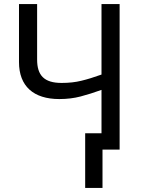

<svg xmlns="http://www.w3.org/2000/svg" viewBox="-20 -734 698 942"><path d="M566.9 -713.9H478V-368.2C441.4 -355 408.2 -344.7 379.4 -337.9C350.6 -330.6 317.9 -327.1 282.2 -327.1C196.3 -327.1 162.1 -364.3 162.1 -441.9V-713.9H73.2V-429.2C73.2 -311.5 144 -248 271 -248C309.1 -248 343.8 -252.4 375.5 -260.7C407.2 -269 441.4 -279.8 478 -293V-80.1H397.9V188H482.9V0H566.9Z"/></svg>

Font: Avrile Sans
Style: Regular
Weight: 400
Designer: Monotype Design Team, Google (font), Stefan Peev (BGR Cyrillic), Cristiano Sobral (main changes)
Foundry: The Avrile Sans Project Authors
Version: Version 3.110